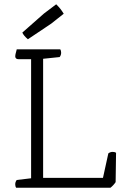

<svg xmlns="http://www.w3.org/2000/svg" viewBox="-20 -875 591 895"><path d="M495 0H55Q51 -6 51 -16Q51 -27 58 -36L125 -44V-599H67Q51 -599 51 -613Q51 -620 56 -637L58 -645H261Q265 -639 265 -629Q265 -618 258 -609L181 -601V-46H460L485 -160Q494 -167 505 -167Q515 -167 521 -163L519 -26Q509 -11 495 0ZM277 -811 219 -765 110 -692Q91 -708 84 -723L185 -812L242 -855Q255 -842 262 -833Q269 -824 277 -811Z"/></svg>

Font: Scope One
Style: Regular
Weight: 400
Designer: Dalton Maag Ltd
Foundry: Dalton Maag Ltd
Version: Version 1.001; ttfautohint (v1.4.1) -l 11 -r 50 -G 50 -x 14 